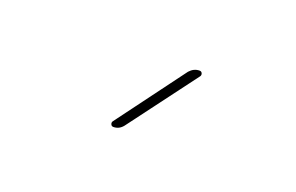

<svg xmlns="http://www.w3.org/2000/svg" viewBox="-38 -856 576 373"><g transform="rotate(20 250.0 -670.0)"><path d="M207 -589.8Q203.1 -589.8 201.7 -593.3Q200.2 -596.7 202.1 -599.6L306.6 -740.2Q315.4 -750 327.1 -750Q331.1 -750 332.5 -746.6Q334 -743.2 332 -740.2L226.6 -599.6Q218.8 -589.8 207 -589.8Z"/></g></svg>

Font: Rounded-X Mgen+ 1m thin
Style: Regular
Weight: 100
Designer: [Source Han Sans]
Ryoko NISHIZUKA  (kana & ideographs); Paul D. Hunt (Latin, Greek & Cyrillic); Wenlong ZHANG  (bopomofo
Version: Version 1.059.20150602